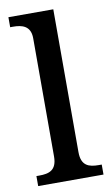

<svg xmlns="http://www.w3.org/2000/svg" viewBox="-87 -805 495 851"><g transform="rotate(-10 161.0 -380.0)"><path d="M14 0H308V-45H295C251 -45 216 -55 216 -117V-760H14V-715H27C66 -715 106 -706 106 -649V-117C106 -55 71 -45 27 -45H14Z"/></g></svg>

Font: Noto Serif Devanagari Medium
Style: Regular
Weight: 500
Designer: Universal Thirst, Indian Type Foundry and the Monotype Design Team
Foundry: Monotype Imaging Inc.
Version: Version 2.004